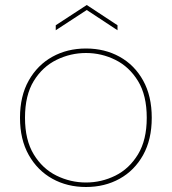

<svg xmlns="http://www.w3.org/2000/svg" viewBox="-20 -741 687 768"><path d="M324 7Q249 7 189.5 -26Q130 -59 95 -121Q60 -183 60 -270Q60 -357 95 -419Q130 -481 189.5 -514Q249 -547 324 -547Q399 -547 458.5 -514Q518 -481 552.5 -419Q587 -357 587 -270Q587 -183 552.5 -121Q518 -59 458.5 -26Q399 7 324 7ZM324 -11Q386 -11 441.5 -38.5Q497 -66 532 -123.5Q567 -181 567 -270Q567 -360 532 -417Q497 -474 441.5 -501.5Q386 -529 324 -529Q262 -529 206 -501.5Q150 -474 115 -417Q80 -360 80 -270Q80 -181 115 -123.5Q150 -66 206 -38.5Q262 -11 324 -11ZM450 -640V-620L327 -701L203 -620V-640L327 -721Z"/></svg>

Font: Poppins Devanagari Thin
Style: Regular
Weight: 100
Designer: Ninad Kale (Devanagari), Jonny Pinhorn (Latin)
Foundry: Indian Type Foundry
Version: 4.005